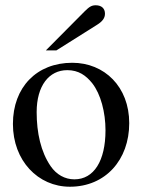

<svg xmlns="http://www.w3.org/2000/svg" viewBox="-20 -698 540 728"><path d="M380 -204C380 -88 336 -18 262 -18C226 -18 194 -36 172 -68C135 -122 119 -194 119 -273C119 -373 166 -432 235 -432C278 -432 306 -412 330 -382C362 -341 380 -272 380 -204ZM470 -231C470 -369 376 -460 254 -460C119 -460 29 -367 29 -228C29 -89 124 10 245 10C380 10 470 -92 470 -231ZM154 -507H194L348 -604C369 -617 378 -630 378 -646C378 -666 365 -678 343 -678C328 -678 319 -673 301 -655Z"/></svg>

Font: XITS Math
Style: Regular
Weight: 400
Designer: MicroPress Inc., with final additions and corrections provided by Coen Hoffman, Elsevier (retired)
Version: Version 1.302